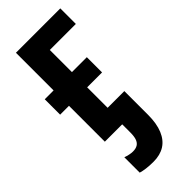

<svg xmlns="http://www.w3.org/2000/svg" viewBox="-245 -581 829 829"><g transform="rotate(-45 169.5 -166.5)"><path d="M145 210Q120 210 101 207.5Q82 205 69 201V107Q80 111 91.5 113.5Q103 116 113 116Q131 116 142 109Q153 102 158 87.5Q163 73 163 50V0H57V-219H3V-313H57V-543H328V-448H169V-313H260V-220H169V-95H271V50Q271 103 256 139Q241 175 213 192.5Q185 210 145 210Z"/></g></svg>

Font: Noto Sans Display ExtraCondensed SemiBold
Style: Regular
Weight: 600
Width: 2
Designer: Monotype Design Team
Foundry: Monotype Imaging Inc.
Version: Version 2.003